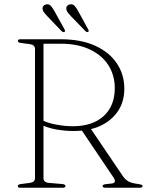

<svg xmlns="http://www.w3.org/2000/svg" viewBox="-20 -885 692 905"><path d="M566 -467Q566 -394 523.2 -344.2Q480.5 -294.5 409 -276.5L560 -53.5Q569.5 -40 582.8 -31.5Q596 -23 620 -19.5Q641 -16.5 646.5 -14.2Q652 -12 652 -8Q652 0 637.5 0H477.5Q463.5 0 463.5 -8Q463.5 -15.5 479 -17L506.5 -20Q532 -23 514.5 -49L366 -269.5Q346.5 -267.5 327 -267.5Q289 -267.5 251.2 -273.8Q213.5 -280 185 -292V-46Q185 -25.5 209.5 -23L274 -17.5Q288.5 -16 288.5 -8Q288.5 0 276 0H76.5Q64 0 64 -8Q64 -15.5 78.5 -17.5L120.5 -23Q145 -26 145 -46V-654Q145 -674 120.5 -677L78.5 -682.5Q64 -684.5 64 -692Q64 -700 76.5 -700H265.5Q361.5 -700 428.5 -669.5Q495.5 -639 530.8 -586.2Q566 -533.5 566 -467ZM185 -679V-315.5Q211.5 -303.5 249.5 -296.8Q287.5 -290 323.5 -290Q416 -290 468.5 -337.8Q521 -385.5 521 -469.5Q521 -530.5 490.8 -577.8Q460.5 -625 403.2 -652Q346 -679 265.5 -679ZM238.5 -829 284 -747Q288.5 -738 284.5 -735Q278.5 -731.5 271 -737.5L204 -807.5Q196 -816 189.5 -823.8Q183 -831.5 181 -840.5Q179 -850.5 184.5 -856.8Q190 -863 198.5 -864.5Q212 -866.5 220.5 -856.5Q229 -846.5 238.5 -829ZM350.5 -829 395.5 -747Q400.5 -738.5 396 -735Q390.5 -731.5 383.5 -737.5L315.5 -807.5Q307.5 -816 301 -823.8Q294.5 -831.5 293 -840.5Q291 -850.5 296.2 -856.8Q301.5 -863 310.5 -864.5Q324 -866.5 332.5 -856.5Q341 -846.5 350.5 -829Z"/></svg>

Font: Fraunces 9pt Thin
Style: Regular
Weight: 100
Version: Version 1.000;[b76b70a41]